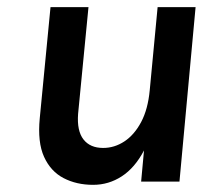

<svg xmlns="http://www.w3.org/2000/svg" viewBox="-20 -507 604 536"><path d="M240 9Q193.5 9 157.5 -9.8Q121.5 -28.5 103 -69.2Q84.5 -110 91 -177L121 -487H227L198 -189Q194.5 -141.5 213 -117.8Q231.5 -94 268 -94Q299.5 -94 327.2 -112.2Q355 -130.5 374 -166.2Q393 -202 398 -255L420 -487H526L481 0H374L382 -87Q356.5 -38.5 320 -14.8Q283.5 9 240 9Z"/></svg>

Font: Karla
Style: Bold Italic
Weight: 700
Italic angle: -8°
Designer: Jonathan Pinhorn
Version: Version 2.004;gftools[0.9.33]